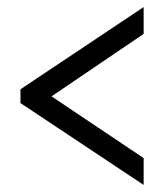

<svg xmlns="http://www.w3.org/2000/svg" viewBox="-20 -630 465 544"><path d="M387 -106V-182L126 -357L387 -534V-610L38 -377V-338Z"/></svg>

Font: Noto Serif Georgian ExtraCondensed Bold
Style: Regular
Weight: 700
Width: 2
Designer: Monotype Design Team, Akaki Razmadze
Foundry: Google LLC
Version: Version 2.003